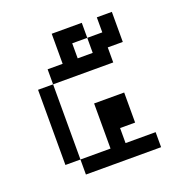

<svg xmlns="http://www.w3.org/2000/svg" viewBox="-107 -656 713 750"><g transform="rotate(-20 250.0 -281.0)"><path d="M437.5 0V-62.5H312.5V-125H375Q375 -125 375 -250H250V-62.5H125V0ZM125 -62.5V-375H62.5V-62.5ZM125 -375H375V-437.5H437.5Q437.5 -437.5 437.5 -562.5H375V-500H312.5V-437.5H250V-500H312.5V-562.5H187.5Q187.5 -562.5 187.5 -437.5H125Z"/></g></svg>

Font: Unifont
Style: Regular
Weight: 500
Version: Version 15.1.04